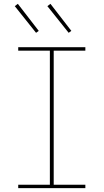

<svg xmlns="http://www.w3.org/2000/svg" viewBox="-20 -981 540 1001"><path d="M75 0V-18H240V-717H75V-735H425V-717H260V-18H425V0ZM338 -810 227 -949 243 -961 352 -820ZM168 -810 57 -949 73 -961 182 -820Z"/></svg>

Font: Iosevka SS18 Thin
Style: Regular
Weight: 100
Monospace: yes
Designer: Belleve Invis
Foundry: Belleve Invis
Version: Version 25.1.1; ttfautohint (v1.8.4)